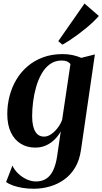

<svg xmlns="http://www.w3.org/2000/svg" viewBox="-20 -850 596 1120"><path d="M452.5 24Q444 84.5 418 127.8Q392 171 353.8 198Q315.5 225 270 238Q224.5 251 176.5 251Q142.5 251 112 246Q81.5 241 57 232.5Q32.5 224 15.5 212L52.5 116Q63.5 140.5 85.5 161.8Q107.5 183 135 195.8Q162.5 208.5 190 208.5Q224.5 208.5 249.5 192.5Q274.5 176.5 290.2 143.5Q306 110.5 313.5 59.5L334.5 -84Q321.5 -59.5 300.5 -38Q279.5 -16.5 250.8 -2.8Q222 11 185.5 11Q137.5 11 100.8 -11.8Q64 -34.5 43.2 -78.2Q22.5 -122 22.5 -185Q22.5 -238.5 35.8 -289.8Q49 -341 75.2 -385.2Q101.5 -429.5 140.5 -463Q179.5 -496.5 230.8 -515.5Q282 -534.5 346 -534.5Q378 -534.5 405.5 -528.2Q433 -522 454 -512.5L533.5 -532.5ZM391 -476.5Q384.5 -485 372 -491Q359.5 -497 340 -497Q301 -497 272 -476.2Q243 -455.5 223 -420.5Q203 -385.5 190.8 -342.8Q178.5 -300 173 -255.8Q167.5 -211.5 167.5 -172.5Q167.5 -140 172.8 -117.2Q178 -94.5 187.2 -80.2Q196.5 -66 209 -59.5Q221.5 -53 236 -53Q258 -53 279 -67.5Q300 -82 317 -104.8Q334 -127.5 342.5 -151.5ZM320 -610 473 -829.5 556.5 -757Q545 -743 526 -724.8Q507 -706.5 483.5 -687Q460 -667.5 435 -649Q410 -630.5 386.5 -615Q363 -599.5 344 -589.5Z"/></svg>

Font: Merriweather 96pt
Style: Bold Italic
Weight: 700
Italic angle: -7.8°
Version: Version 2.101